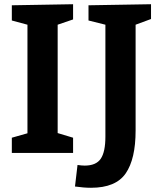

<svg xmlns="http://www.w3.org/2000/svg" viewBox="-20 -724 761 909"><path d="M326 -704V-632L253 -607V-94L326 -72V0H36V-72L110 -93V-607L36 -627V-699ZM695 -704V-634L622 -607V-106Q622 29 575 97Q528 165 411 165Q377 165 335 159L347 57Q367 60 381 60Q435 60 457 27.5Q479 -5 479 -77V-607L399 -627V-699Z"/></svg>

Font: Bitter Pro
Style: Bold
Weight: 700
Designer: Sol Matas, and Bitter project Authors
Foundry: Sol Matas
Version: Version 1.010